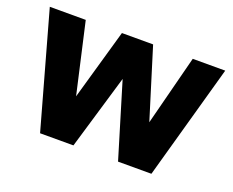

<svg xmlns="http://www.w3.org/2000/svg" viewBox="-91 -682 1012 833"><g transform="rotate(20 415.0 -265.0)"><path d="M158 0 10 -530H176L250 -204L343 -530H487L587 -207L670 -530H820L672 0H518L414 -344L312 0Z"/></g></svg>

Font: Golos Text
Style: Bold
Weight: 700
Designer: A.Korolkova, Vitaly Kuzmin
Foundry: ParaType Ltd
Version: Version 2.004